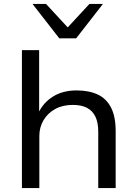

<svg xmlns="http://www.w3.org/2000/svg" viewBox="-20 -961 701 981"><path d="M92 0V-705H180V-381H175Q200 -436 250.5 -467.5Q301 -499 371 -499Q435 -499 479.5 -478Q524 -457 547.5 -411Q571 -365 571 -291V0H482V-287Q482 -335 467.5 -365Q453 -395 424.5 -410Q396 -425 352 -425Q300 -425 262 -404Q224 -383 202.5 -347Q181 -311 181 -266V0ZM283 -765 146 -941H215L326 -821L437 -941H506L369 -765Z"/></svg>

Font: Nunito Sans 10pt SemiExpanded
Style: Regular
Weight: 400
Width: 6
Designer: Vernon Adams
Foundry: Vernon Adams
Version: Version 3.101;gftools[0.9.27]